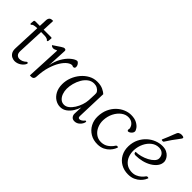

<svg xmlns="http://www.w3.org/2000/svg" viewBox="34 -1450 2171 2171"><g transform="rotate(45 1119.5 -364.5)"><path d="M94 -104 108 -437Q86 -436 74.5 -434.5Q63 -433 53 -430Q38 -425 35 -418Q31 -412 23.5 -414Q16 -416 17 -426L21 -465Q23 -476 36 -476H110L114 -571Q115 -595 128 -609.5Q141 -624 177 -622L171 -476H290Q304 -476 302 -465L298 -426Q297 -416 290.5 -414Q284 -412 280 -418Q277 -425 262 -430Q249 -435 231.5 -436Q214 -437 169 -437L155 -120Q154 -83 168.5 -66.5Q183 -50 206 -48Q230 -47 252.5 -57Q275 -67 292 -84Q298 -90 306.5 -85Q315 -80 311 -70Q298 -38 263 -15Q228 8 188 8Q169 8 146 -2Q123 -12 107.5 -36.5Q92 -61 94 -104Z M360 -419Q377 -430 401 -446.5Q425 -463 446.5 -477Q468 -491 475 -493Q489 -498 500 -492.5Q511 -487 510 -474L498 -234Q512 -310 543.5 -365Q575 -420 612 -452.5Q649 -485 677 -493Q689 -497 696.5 -493.5Q704 -490 712 -481Q728 -463 729 -440Q730 -417 710 -414Q703 -413 696.5 -415.5Q690 -418 685 -420Q660 -422 628 -398Q596 -374 566 -325.5Q536 -277 514.5 -206.5Q493 -136 489 -45Q488 -19 474 -8Q460 3 426 -1L446 -416Q444 -417 440 -416.5Q436 -416 428 -411Q388 -390 360 -419Z M920 11Q878 11 840 -12.5Q802 -36 778 -81Q754 -126 754 -189Q754 -245 774.5 -298.5Q795 -352 831 -395Q867 -438 914.5 -464Q962 -490 1017 -490Q1073 -490 1110.5 -471.5Q1148 -453 1163 -437L1151 -79Q1150 -67 1154.5 -56.5Q1159 -46 1175 -46Q1185 -46 1200.5 -55Q1216 -64 1228 -80Q1233 -87 1240.5 -85Q1248 -83 1246 -73Q1240 -42 1212.5 -15.5Q1185 11 1148 11Q1118 11 1103 -8.5Q1088 -28 1089 -52L1093 -156Q1082 -118 1058 -79Q1034 -40 999 -14.5Q964 11 920 11ZM827 -188Q827 -151 839 -116.5Q851 -82 875 -60Q899 -38 933 -38Q964 -38 992 -60Q1020 -82 1042.5 -117.5Q1065 -153 1079 -194Q1093 -235 1095 -273L1099 -362Q1100 -378 1098.5 -388Q1097 -398 1092 -406Q1081 -424 1058 -437Q1035 -450 1006 -450Q964 -450 930.5 -425Q897 -400 874 -360Q851 -320 839 -274.5Q827 -229 827 -188Z M1528 -35Q1578 -36 1614.5 -62Q1651 -88 1672 -122Q1682 -140 1706 -131Q1705 -120 1693.5 -97Q1682 -74 1659.5 -49.5Q1637 -25 1602 -7.5Q1567 10 1519 11Q1451 12 1400 -18.5Q1349 -49 1321.5 -101Q1294 -153 1296 -216Q1298 -282 1321.5 -334Q1345 -386 1382.5 -422Q1420 -458 1464.5 -476.5Q1509 -495 1552 -495Q1609 -495 1645 -475.5Q1681 -456 1698 -431.5Q1715 -407 1715 -392Q1715 -379 1705.5 -366Q1696 -353 1683 -345Q1670 -337 1659.5 -337Q1649 -337 1646 -350Q1645 -356 1647 -363Q1649 -370 1649 -374Q1642 -411 1616 -432.5Q1590 -454 1553 -455Q1507 -457 1466 -426.5Q1425 -396 1399 -344.5Q1373 -293 1370 -229Q1368 -180 1387 -135Q1406 -90 1442.5 -62.5Q1479 -35 1528 -35Z M2003 -41Q2043 -38 2074.5 -51Q2106 -64 2128 -84Q2150 -104 2160 -120Q2165 -129 2176.5 -131Q2188 -133 2196 -125Q2193 -115 2181 -93.5Q2169 -72 2145.5 -49Q2122 -26 2086 -9.5Q2050 7 2001 7Q1937 7 1886 -22Q1835 -51 1806.5 -103.5Q1778 -156 1780 -223Q1782 -287 1807 -338Q1832 -389 1871 -424.5Q1910 -460 1957 -478.5Q2004 -497 2049 -497Q2092 -497 2119.5 -483.5Q2147 -470 2163 -451Q2179 -432 2185.5 -413.5Q2192 -395 2192 -383Q2192 -344 2167.5 -311Q2143 -278 2102.5 -254Q2062 -230 2012 -217.5Q1962 -205 1910 -205Q1892 -205 1886 -215.5Q1880 -226 1883 -235Q1920 -235 1961.5 -246Q2003 -257 2040 -276.5Q2077 -296 2100.5 -320.5Q2124 -345 2124 -371Q2124 -409 2100.5 -432.5Q2077 -456 2039 -457Q1988 -458 1947.5 -427Q1907 -396 1882.5 -345.5Q1858 -295 1855 -236Q1853 -185 1869.5 -142Q1886 -99 1920 -72Q1954 -45 2003 -41ZM2116 -740Q2127 -740 2137.5 -737Q2148 -734 2151 -727Q2156 -719 2120 -674.5Q2084 -630 2028 -543Q2022 -534 2007 -536Q2002 -537 1997.5 -539Q1993 -541 1995 -546Q2033 -633 2048.5 -677Q2064 -721 2075 -728Q2093 -740 2116 -740Z"/></g></svg>

Font: Diphylleia
Style: Regular
Weight: 400
Designer: Minha Hyung
Foundry: JAMO
Version: Version 1.000; ttfautohint (v1.8.4.7-5d5b);gftools[0.9.28]